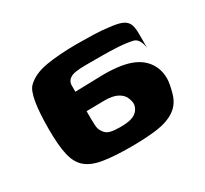

<svg xmlns="http://www.w3.org/2000/svg" viewBox="-94 -539 722 676"><g transform="rotate(-30 267.5 -200.5)"><path d="M268 -75Q304 -75 321.5 -83.5Q339 -92 346 -109Q349 -116 349 -124Q349 -134 342.5 -149Q336 -164 317.5 -174Q299 -184 266 -184L192 -183V-153Q192 -121 195 -111.5Q198 -102 206 -92Q214 -82 228.5 -78.5Q243 -75 268 -75ZM266 4Q198 4 154.5 -3Q111 -10 87 -30Q63 -50 54 -89Q45 -128 45 -193Q45 -330 73.5 -358.5Q102 -387 155 -396Q208 -405 283 -405Q310 -405 346 -404Q382 -403 409 -399Q439 -396 456 -389.5Q473 -383 480.5 -369.5Q488 -356 488 -328V-270Q482 -310 458.5 -315.5Q435 -321 402 -323Q369 -325 334.5 -325Q300 -325 269 -325Q248 -325 230 -322.5Q212 -320 202 -311Q194 -304 192 -291V-262L308 -265Q385 -265 427 -246Q469 -227 486 -188Q495 -167 495 -142Q495 -121 484.5 -84Q474 -47 445 -27.5Q416 -8 371.5 -2Q327 4 266 4Z"/></g></svg>

Font: r_Genos
Style: Bold
Weight: 700
Designer: Robert E. Leuschke
Foundry: Robert E. Leuschke
Version: Version 2.000;June 29, 2024;FontCreator 14.0.0.2814 32-bit